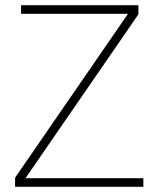

<svg xmlns="http://www.w3.org/2000/svg" viewBox="-20 -718 601 738"><path d="M531 -33V0H38V-35L472 -665H61V-698H512V-663L78 -33Z"/></svg>

Font: IBM Plex Sans ExtraLight
Style: Regular
Weight: 250
Designer: Mike Abbink, Paul van der Laan, Pieter van Rosmalen
Foundry: Bold Monday
Version: Version 3.201